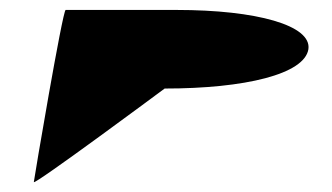

<svg xmlns="http://www.w3.org/2000/svg" viewBox="-20 -380 668 386"><path d="M48 -14C47 -6 311 -202 311 -202C473 -202 592 -231 600 -281C607 -329 496 -360 335 -360H112C106 -360 49 -23 48 -14Z"/></svg>

Font: Ampere
Style: SCExtIta
Weight: 400
Version: Version 1